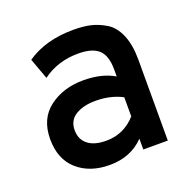

<svg xmlns="http://www.w3.org/2000/svg" viewBox="-101 -623 734 736"><g transform="rotate(-20 266.0 -255.5)"><path d="M367 0V-44Q313 12 227 12Q146 12 95.5 -32.5Q45 -77 45 -159Q45 -242 102 -285Q159 -328 241 -328Q316 -328 367 -298V-326Q367 -383 341 -407Q315 -431 258 -431Q174 -431 112 -385L81 -470Q158 -523 272 -523Q310 -523 340 -516.5Q370 -510 401 -491.5Q432 -473 449.5 -432Q467 -391 467 -331V0ZM246 -80Q318 -80 367 -135V-213Q320 -238 258 -238Q208 -238 176.5 -218.5Q145 -199 145 -159Q145 -122 171 -101Q197 -80 246 -80Z"/></g></svg>

Font: Overpass Light
Style: Bold
Weight: 600
Designer: Delve Withrington, Thomas Jockin
Foundry: Delve Fonts
Version: Version 3.000;DELV;Overpass